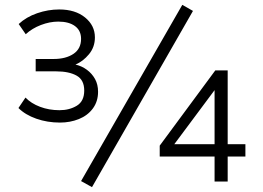

<svg xmlns="http://www.w3.org/2000/svg" viewBox="-20 -748 1085 791"><path d="M227 -243Q175 -243 129.5 -259Q84 -275 56 -303L85 -346Q108 -322 145 -308Q182 -294 225 -294Q266 -294 296.5 -312.5Q327 -331 327 -375Q327 -419 295.5 -436.5Q264 -454 212 -454H127V-505H201Q251 -505 282.5 -526Q314 -547 314 -588Q314 -622 289 -640.5Q264 -659 220 -659Q185 -659 148.5 -645Q112 -631 86 -607L57 -649Q88 -678 133 -693.5Q178 -709 224 -709Q290 -709 330.5 -676Q371 -643 371 -594Q371 -554 346.5 -524.5Q322 -495 291 -482Q317 -476 338 -460.5Q359 -445 371.5 -422.5Q384 -400 384 -370Q384 -330 362.5 -301Q341 -272 305 -257.5Q269 -243 227 -243ZM359 23 314 -2 731 -728 775 -703ZM864 0V-103H638V-148L867 -458H918V-154H991V-103H918V0ZM864 -154V-378H865L684 -135L682 -154Z"/></svg>

Font: Nunito Sans 8pt Light
Style: Regular
Weight: 300
Version: Version 3.101;gftools[0.9.27]